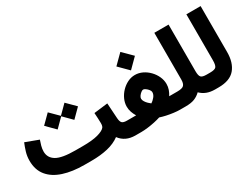

<svg xmlns="http://www.w3.org/2000/svg" viewBox="-65 -1166 2126 1647"><g transform="rotate(-30 998.0 -343.0)"><path d="M276.9 -463.4 361.8 -547.9 444.8 -465.3 527.3 -547.9 612.3 -462.9 527.3 -377.9 444.8 -460.9 361.8 -377.9ZM481 0H410.2Q291.5 0 203.4 -28.6Q115.2 -57.1 66.9 -116.2Q18.6 -175.3 18.6 -265.6Q18.6 -310.1 30.8 -350.6Q43 -391.1 58.1 -426.8L186.5 -378.9Q178.2 -356.9 170.4 -328.4Q162.6 -299.8 162.6 -272.9Q163.1 -211.4 217.5 -179Q272 -146.5 405.3 -146.5H478.5Q571.8 -146.5 626.7 -161.4Q681.6 -176.3 700.2 -198.7Q704.1 -203.6 707.3 -213.1Q710.4 -222.7 710.4 -240.2Q710.4 -265.6 708.7 -291.5Q707 -317.4 705.6 -342.3L842.3 -358.9L852.1 -207Q854.5 -171.9 867.4 -159.2Q880.4 -146.5 914.6 -146.5H926.8V0H914.6Q815.4 0 762.7 -71.3Q712.4 -33.7 640.9 -16.8Q569.3 0 481 0Z M1068.4 -594.2 1160.2 -685.5 1252 -594.2 1160.2 -502.4ZM1333 -146.5Q1338.9 -146.5 1344.5 -146.5Q1350.1 -146.5 1355 -146.5H1401.4V0H1356.4Q1329.1 0 1294.7 -4.4Q1260.3 -8.8 1226.6 -16.1Q1192.9 -23.4 1167.5 -32.2Q1141.1 -23.4 1106.7 -16.1Q1072.3 -8.8 1036.9 -4.4Q1001.5 0 972.7 0H907.2V-146.5H973.6Q981.9 -146.5 989.5 -146.5Q997.1 -146.5 1005.4 -146.5Q990.7 -170.4 981.7 -196.5Q972.7 -222.7 972.7 -251Q972.7 -287.6 988.8 -323.5Q1004.9 -359.4 1032.7 -388.4Q1060.5 -417.5 1095.5 -434.8Q1130.4 -452.1 1168 -452.1Q1206.5 -452.1 1241.9 -435.1Q1277.3 -418 1305.4 -388.9Q1333.5 -359.9 1349.9 -323.7Q1366.2 -287.6 1366.2 -250Q1366.2 -221.7 1357.2 -195.8Q1348.1 -169.9 1333 -146.5ZM1168 -308.1Q1158.7 -308.1 1145.8 -298.1Q1132.8 -288.1 1123 -274.4Q1113.3 -260.7 1113.3 -249Q1113.3 -234.4 1123 -218.8Q1132.8 -203.1 1146.2 -190.2Q1159.7 -177.2 1169.9 -169.9Q1188 -180.7 1206.8 -202.9Q1225.6 -225.1 1225.6 -250Q1225.6 -261.7 1214.8 -275.4Q1204.1 -289.1 1190.4 -298.6Q1176.8 -308.1 1168 -308.1Z M1561.5 -53.7Q1534.2 -26.9 1500 -13.4Q1465.8 0 1412.6 0H1381.8V-146.5H1413.6Q1463.4 -146.5 1479 -163.3Q1494.6 -180.2 1494.6 -219.2V-681.6H1635.7V-219.2Q1635.7 -176.3 1648.7 -161.4Q1661.6 -146.5 1703.1 -146.5H1718.8V0H1704.1Q1657.2 0 1622.6 -13.7Q1587.9 -27.3 1561.5 -53.7Z M1699.2 0V-146.5H1738.8Q1786.6 -146.5 1799.3 -163.3Q1812 -180.2 1812 -226.1V-681.6H1953.1V-226.6Q1953.1 -121.1 1901.9 -60.5Q1850.6 0 1738.3 0Z"/></g></svg>

Font: Vazir Black WOL-UI
Style: Black-WOL-UI
Weight: 900
Designer: Saber Rastikerdar
Foundry: Saber Rastikerdar
Version: Version 30.0.0